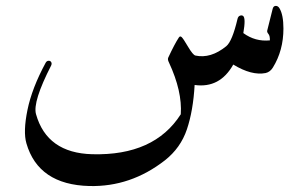

<svg xmlns="http://www.w3.org/2000/svg" viewBox="-20 -393 1032 643"><path d="M893.1 -363.3Q895.5 -373 903.3 -373.3Q911.1 -373.5 916 -365.2Q929.2 -343.3 929.2 -297.4Q929.2 -224.1 894 -167Q884.8 -151.9 869.6 -148.4Q822.8 -139.2 761.2 -176.8Q716.3 -96.7 631.8 -108.4Q627 -22.5 606 40Q585 102.5 532.2 144Q417.5 233.4 279.3 230Q108.4 225.6 68.4 86.9Q57.1 47.9 72 -24.9Q86.9 -97.7 132.8 -182.6Q136.2 -189 142.3 -189.5Q148.4 -189.9 151.4 -185.1Q154.3 -180.2 151.4 -173.8Q88.9 -51.8 100.6 -10.7Q137.2 119.6 289.1 123.5Q496.6 128.9 585.4 -10.3Q590.8 -86.9 545.9 -183.6Q540.5 -193.8 543.5 -200.2Q564.9 -246.1 579.1 -267.6Q583 -273.4 588.1 -269Q593.3 -264.6 609.6 -236.8Q626 -209 634.3 -207Q685.5 -195.8 737.8 -238.3Q757.8 -254.9 775.4 -329.6Q777.3 -337.9 783.2 -340.3Q789.1 -342.8 793.9 -339.8Q803.7 -333 794.9 -282.2Q835 -252.9 883.8 -257.8Q884.3 -272.9 878.9 -279.3Q873.5 -285.6 875 -291Z"/></svg>

Font: Amiri Quran Colored
Style: Regular
Weight: 400
Designer: Khaled Hosny
Version: Version 000.111